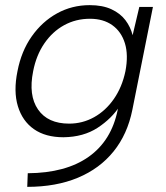

<svg xmlns="http://www.w3.org/2000/svg" viewBox="-20 -527 644 747"><path d="M522 -500H575L495 -100Q476 -5 422 62Q368 129 283 164.5Q198 200 86 200L88 147Q236 146 325 83Q414 20 438 -100L442 -118L447 -116Q415 -66 360 -30Q305 6 227 7Q157 7 112 -24.5Q67 -56 49.5 -114Q32 -172 48 -250Q63 -328 103.5 -385.5Q144 -443 202 -475Q260 -507 329 -507Q379 -507 413.5 -491Q448 -475 468 -448.5Q488 -422 496 -390ZM109 -250Q90 -156 128 -101Q166 -46 249 -46Q301 -46 346 -71Q391 -96 423 -142Q455 -188 468 -250Q480 -313 466 -358.5Q452 -404 417 -429Q382 -454 330 -454Q275 -454 229.5 -429Q184 -404 152.5 -358Q121 -312 109 -250Z"/></svg>

Font: Albert Sans Light
Style: Italic
Weight: 300
Italic angle: -11.25°
Designer: Andreas Rasmussen
Foundry: a.Foundry
Version: Version 1.025